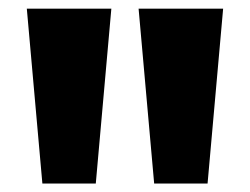

<svg xmlns="http://www.w3.org/2000/svg" viewBox="-20 -828 578 444"><path d="M78 -403.5 42 -808H237.5L201.5 -403.5ZM336.5 -403.5 300.5 -808H496L460 -403.5Z"/></svg>

Font: Encode Sans Expanded Expanded ExtraBold
Style: Regular
Weight: 800
Width: 7
Designer: Multiple Designers
Foundry: Impallari Type
Version: Version 3.000; ttfautohint (v1.8.3) -l 8 -r 50 -G 200 -x 14 